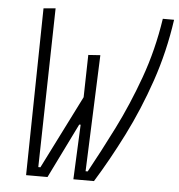

<svg xmlns="http://www.w3.org/2000/svg" viewBox="-51 -746 742 794"><g transform="rotate(5 320.0 -349.0)"><path d="M282.7 0 293 -227.5H287.1L175.3 0H86.4L98.1 -693.4L147.9 -697.8L133.8 -37.6H142.6L295.4 -341.8L299.3 -517.6L349.1 -521L330.1 -37.6H338.9Q386.7 -124.5 438 -226.8Q489.3 -329.1 531.5 -446Q573.7 -563 593.3 -693.4H640.1Q621.1 -559.6 578.9 -436.3Q536.6 -313 481.4 -203.4Q426.3 -93.8 368.2 0Z"/></g></svg>

Font: Cascadia Mono NF ExtraLight
Style: Italic
Weight: 200
Italic angle: -10°
Monospace: yes
Designer: Aaron Bell
Foundry: Saja Typeworks
Version: Version 2404.023; ttfautohint (v1.8.4)